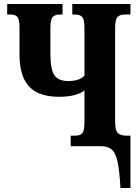

<svg xmlns="http://www.w3.org/2000/svg" viewBox="-20 -734 694 964"><path d="M585 210Q580 125 570.5 79.5Q561 34 541 17Q521 0 485 0H335V-53H358Q382 -53 393 -65Q404 -77 404 -120V-280Q389 -267 357 -257.5Q325 -248 274 -248Q216 -248 172 -267Q128 -286 103 -333Q78 -380 78 -463V-594Q78 -636 67.5 -648.5Q57 -661 33 -661H16V-714H294V-661H280Q256 -661 244.5 -648.5Q233 -636 233 -593V-468Q233 -386 253 -356.5Q273 -327 324 -327Q348 -327 368.5 -333Q389 -339 404 -354V-593Q404 -636 393 -648.5Q382 -661 358 -661H343V-714H635V-661H606Q582 -661 570 -648.5Q558 -636 558 -593V-122Q558 -78 572.5 -65.5Q587 -53 613 -53H635V210Z"/></svg>

Font: Noto Serif ExtraCondensed ExtraBold
Style: Regular
Weight: 800
Width: 2
Designer: Monotype Design Team
Foundry: Monotype Imaging Inc.
Version: Version 2.013; ttfautohint (v1.8.4.7-5d5b)